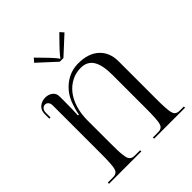

<svg xmlns="http://www.w3.org/2000/svg" viewBox="-186 -779 894 894"><g transform="rotate(-45 261.0 -331.5)"><path d="M15 0ZM279 -564H255L167 -645L183 -663L224 -621Q241.8 -602.8 253.4 -589.1Q265 -575.5 265 -573H269Q269 -575.5 280.6 -589.1Q292.2 -602.8 310 -621L351 -663L367 -645ZM15 0V-8H44Q52 -8 57.4 -8.6Q62.8 -9.2 67.8 -11.9Q72.8 -14.5 75.6 -17.8Q78.5 -21 81 -28.5Q83.5 -36 84.6 -44.2Q85.8 -52.5 86.6 -66.9Q87.5 -81.2 87.8 -96.5Q88 -111.8 88 -135V-442Q88 -456.8 81.4 -464.2Q74.8 -471.8 65 -471.8Q55 -471.8 48 -463.6Q41 -455.5 41 -442V-411H33V-442Q33 -466.5 49.4 -480.2Q65.8 -494 89 -494Q110 -494 125 -482.5Q140 -471 140 -450V-414Q140 -400.5 139.4 -366.4Q138.8 -332.2 138 -327H144Q147.2 -350.5 158 -381Q176 -434.5 217.2 -466.2Q258.5 -498 310 -498Q376.5 -498 413.2 -464Q450 -430 450 -372V-135Q450 -111.8 450.2 -96.5Q450.5 -81.2 451.4 -66.9Q452.2 -52.5 453.4 -44.2Q454.5 -36 457 -28.5Q459.5 -21 462.4 -17.8Q465.2 -14.5 470.2 -11.9Q475.2 -9.2 480.6 -8.6Q486 -8 494 -8H516V0H312V-8H341Q349 -8 354.4 -8.6Q359.8 -9.2 364.8 -11.9Q369.8 -14.5 372.6 -17.8Q375.5 -21 378 -28.5Q380.5 -36 381.6 -44.2Q382.8 -52.5 383.6 -66.9Q384.5 -81.2 384.8 -96.5Q385 -111.8 385 -135V-349Q385 -412 365.4 -443.5Q345.8 -475 303 -475Q271.2 -475 243.8 -461Q216.2 -447 196.1 -421.9Q176 -396.8 164.5 -360.1Q153 -323.5 153 -280V-135Q153 -104.2 153.5 -85.5Q154 -66.8 155.9 -51.1Q157.8 -35.5 160.4 -28.1Q163 -20.8 168.6 -15.6Q174.2 -10.5 180.8 -9.2Q187.2 -8 198 -8H228V0Z"/></g></svg>

Font: FogtwoNo5
Style: Regular
Weight: 400
Designer: gluk (gluksza@wp.pl)
Foundry: gluk (gluksza@wp.pl)
Version: Version 0.87